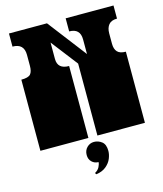

<svg xmlns="http://www.w3.org/2000/svg" viewBox="-134 -815 963 1132"><g transform="rotate(-15 348.0 -248.5)"><path d="M29 -171V-172Q29 -185 29 -191Q29 -197 29 -209V-260Q29 -269 29 -273.5Q29 -278 29 -282.5Q29 -287 29 -296V-297Q29 -310 29 -316Q29 -322 29 -334V-434Q72 -434 85.5 -449.5Q99 -465 99 -500V-567Q99 -636 29 -636V-716H261L442 -480V-569Q442 -636 375 -636V-716H667V-636Q632 -636 616 -616.5Q600 -597 600 -564V-500Q600 -468 615.5 -451Q631 -434 667 -434V0H377V-135Q377 -144 377 -148.5Q377 -153 377 -157.5Q377 -162 377 -171V-172Q377 -185 377 -191Q377 -197 377 -209V-260Q377 -269 377 -273.5Q377 -278 377 -282.5Q377 -287 377 -296V-297Q377 -310 377 -316Q377 -322 377 -334V-439L252 -601V-501Q252 -439 322 -439V0H29V-135Q29 -144 29 -148.5Q29 -153 29 -157.5Q29 -162 29 -171ZM343 153Q319 153 302.5 137Q286 121 286 95Q286 67 304 49Q322 31 347 31Q373 31 394.5 47.5Q416 64 416 104Q416 126 406 150.5Q396 175 372.5 194.5Q349 214 312 219L306 210Q326 199 334.5 182Q343 165 343 153Z"/></g></svg>

Font: Danfo
Style: Regular
Weight: 400
Version: Version 1.000;Glyphs 3.2 (3236)